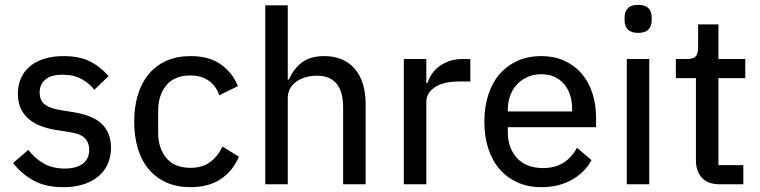

<svg xmlns="http://www.w3.org/2000/svg" viewBox="-20 -762 3144 794"><path d="M241 12Q169 12 119.5 -15Q70 -42 34 -88L97 -142Q126 -105 162.5 -85Q199 -65 247 -65Q297 -65 323 -85.5Q349 -106 349 -142Q349 -171 331.5 -190Q314 -209 266 -216L222 -223Q185 -228 154 -239Q123 -250 101 -268Q79 -286 66.5 -312Q54 -338 54 -374Q54 -412 68 -441.5Q82 -471 107 -490.5Q132 -510 166.5 -520Q201 -530 242 -530Q308 -530 352 -508Q396 -486 429 -447L370 -391Q351 -416 318.5 -434.5Q286 -453 239 -453Q191 -453 167.5 -433Q144 -413 144 -380Q144 -345 166.5 -329Q189 -313 234 -306L278 -299Q364 -286 401.5 -249Q439 -212 439 -152Q439 -76 386 -32Q333 12 241 12Z M768 12Q712 12 669 -7Q626 -26 596 -61Q566 -96 550.5 -146.5Q535 -197 535 -259Q535 -321 550.5 -371Q566 -421 596 -456.5Q626 -492 669 -511Q712 -530 768 -530Q845 -530 893 -496Q941 -462 964 -406L887 -368Q874 -406 843.5 -428Q813 -450 768 -450Q701 -450 667.5 -409Q634 -368 634 -304V-214Q634 -150 667.5 -109Q701 -68 768 -68Q816 -68 848 -91Q880 -114 900 -156L968 -114Q943 -55 893 -21.5Q843 12 768 12Z M1077 -740H1170V-433H1175Q1193 -476 1227.5 -503Q1262 -530 1321 -530Q1401 -530 1446.5 -478Q1492 -426 1492 -331V0H1399V-317Q1399 -449 1290 -449Q1267 -449 1245.5 -443Q1224 -437 1207 -425.5Q1190 -414 1180 -396.5Q1170 -379 1170 -355V0H1077Z M1650 0V-518H1743V-419H1748Q1754 -438 1766 -456Q1778 -474 1796 -487.5Q1814 -501 1838.5 -509.5Q1863 -518 1894 -518H1925V-425H1879Q1814 -425 1778.5 -401.5Q1743 -378 1743 -340V0Z M2218 12Q2164 12 2120.5 -7.5Q2077 -27 2046.5 -62Q2016 -97 1999.5 -147Q1983 -197 1983 -259Q1983 -320 1999.5 -370.5Q2016 -421 2046.5 -456Q2077 -491 2120.5 -510.5Q2164 -530 2218 -530Q2272 -530 2314.5 -510.5Q2357 -491 2386 -457Q2415 -423 2430 -376Q2445 -329 2445 -275V-236H2080V-215Q2080 -150 2118 -108.5Q2156 -67 2226 -67Q2275 -67 2310 -89Q2345 -111 2366 -151L2426 -100Q2399 -49 2345 -18.5Q2291 12 2218 12ZM2218 -455Q2188 -455 2162.5 -444Q2137 -433 2118.5 -413.5Q2100 -394 2090 -367Q2080 -340 2080 -308V-301H2346V-311Q2346 -376 2311.5 -415.5Q2277 -455 2218 -455Z M2619 -626Q2590 -626 2576.5 -640Q2563 -654 2563 -677V-691Q2563 -714 2576.5 -728Q2590 -742 2619 -742Q2648 -742 2661.5 -728Q2675 -714 2675 -691V-677Q2675 -654 2661.5 -640Q2648 -626 2619 -626ZM2572 -518H2665V0H2572Z M2956 0Q2908 0 2883 -26.5Q2858 -53 2858 -98V-439H2775V-518H2821Q2847 -518 2857 -529Q2867 -540 2867 -566V-661H2951V-518H3062V-439H2951V-79H3054V0Z"/></svg>

Font: IBM Plex Sans Arabic Text
Style: Regular
Weight: 450
Designer: Mike Abbink, Paul van der Laan, Pieter van Rosmalen, Wael Morcos, Khajak Apelian
Foundry: Bold Monday
Version: Version 1.2